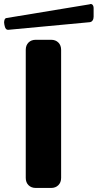

<svg xmlns="http://www.w3.org/2000/svg" viewBox="-97 -929 483 949"><path d="M365.7 -888.2V-846.2Q365.7 -835.4 360.6 -827.9Q355.5 -820.3 346.2 -819.3L-55.2 -781.7Q-61.5 -780.8 -66.4 -784.9Q-71.3 -789.1 -73.7 -799.8L-75.7 -809.1Q-78.1 -819.8 -75.2 -829.3Q-72.3 -838.9 -65.4 -839.8L346.2 -907.7Q346.2 -908.2 346.7 -908.2Q355 -911.1 360.4 -905.3Q365.7 -899.4 365.7 -888.2ZM30.3 -49.8V-682.6Q30.3 -705.1 43.9 -718.8Q57.6 -732.4 80.1 -732.4H155.3Q177.7 -732.4 191.4 -718.8Q205.1 -705.1 205.1 -682.6V-49.8Q205.1 -27.3 191.4 -13.7Q177.7 0 155.3 0H80.1Q57.6 0 43.9 -13.7Q30.3 -27.3 30.3 -49.8Z"/></svg>

Font: Fz Anton Round
Style: Regular
Weight: 400
Designer: Vernon Adams
Foundry: Vernon Adams
Version: Version 2.0 Mod + VH boi FontZin